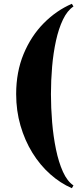

<svg xmlns="http://www.w3.org/2000/svg" viewBox="-20 -820 420 1010"><path d="M358 170Q297 143.5 243.8 96Q190.5 48.5 150.5 -16.2Q110.5 -81 87.8 -159.2Q65 -237.5 65 -325Q65 -441.5 104.2 -536Q143.5 -630.5 210 -697.8Q276.5 -765 358 -800L366.5 -786Q334 -764.5 311.2 -717Q288.5 -669.5 274.5 -605.8Q260.5 -542 254.2 -469.5Q248 -397 248 -325Q248 -253 254.2 -177.5Q260.5 -102 274.5 -34.2Q288.5 33.5 311.2 83.8Q334 134 366.5 155.5Z"/></svg>

Font: Bodoni Moda 11pt ExtraBold
Style: Regular
Weight: 800
Designer: Owen Earl
Foundry: indestructible type
Version: Version 2.004